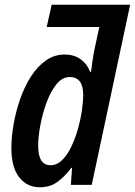

<svg xmlns="http://www.w3.org/2000/svg" viewBox="-20 -780 569 810"><path d="M148 10Q94 10 61 -32Q28 -74 28 -156Q28 -203 37.5 -256.5Q47 -310 65 -362Q83 -414 110 -456.5Q137 -499 173 -524.5Q209 -550 253 -550Q292 -550 319.5 -530.5Q347 -511 360 -477H364Q367 -501 371 -528Q375 -555 380 -578L399 -666H177L198 -760H529L367 0H279L284 -72H281Q252 -34 221.5 -12Q191 10 148 10ZM193 -83Q220 -83 242 -104.5Q264 -126 280.5 -160.5Q297 -195 308.5 -235.5Q320 -276 325.5 -314Q331 -352 331 -380Q331 -455 274 -455Q243 -455 218.5 -425Q194 -395 177 -349Q160 -303 150.5 -253.5Q141 -204 141 -165Q141 -83 193 -83Z"/></svg>

Font: Noto Sans Condensed SemiBold
Style: Italic
Weight: 600
Width: 3
Italic angle: -12°
Designer: Monotype Design Team
Foundry: Monotype Imaging Inc.
Version: Version 2.013; ttfautohint (v1.8.4.7-5d5b)